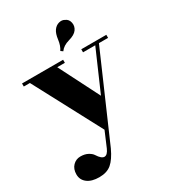

<svg xmlns="http://www.w3.org/2000/svg" viewBox="-209 -763 971 1089"><g transform="rotate(-30 276.0 -218.0)"><path d="M156 99Q178 134 197.5 134Q217 134 232 100L274 1L40 -440H0V-460H269V-440H219L353 -176L468 -440H388V-460H552V-440H492L252 111Q225 169 195 194.5Q165 220 115 220Q65 220 37 198.5Q9 177 9 141.5Q9 106 29.5 85Q50 64 79 64Q108 64 128 75Q148 86 156 99ZM294 -501 280 -511Q297 -536 301.5 -573Q306 -610 320 -629.5Q334 -649 355 -654.5Q376 -660 392 -650Q413 -641 418 -616.5Q423 -592 408 -571Q393 -550 353 -539Q313 -528 294 -501Z"/></g></svg>

Font: Rozha One
Style: Regular
Weight: 400
Designer: Tim Donaldson, Indian Type Foundry
Foundry: Indian Type Foundry
Version: Version 1.300;PS 1.0;hotconv 1.0.78;makeotf.lib2.5.61930; tt